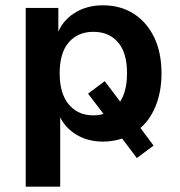

<svg xmlns="http://www.w3.org/2000/svg" viewBox="-20 -524 680 724"><path d="M77 180V-494H200V-392H195Q213 -444 259.5 -474Q306 -504 368 -504Q435 -504 484.5 -472Q534 -440 561.5 -383Q589 -326 589 -247Q589 -177 566 -122Q543 -67 502 -35L504 -49L559 25L496 72L435 -9L450 -4Q431 2 411 6Q391 10 369 10Q308 10 263.5 -19Q219 -48 201 -95H207V180ZM332 -89Q346 -89 358.5 -91.5Q371 -94 381 -98L376 -87L312 -171L375 -218L442 -129L429 -135Q444 -155 451.5 -183.5Q459 -212 459 -248Q459 -325 425 -364.5Q391 -404 332 -404Q274 -404 239.5 -364.5Q205 -325 205 -248Q205 -171 239.5 -130Q274 -89 332 -89Z"/></svg>

Font: Nunito Sans 10pt
Style: Bold
Weight: 700
Designer: Vernon Adams
Foundry: Vernon Adams
Version: Version 3.101;gftools[0.9.27]